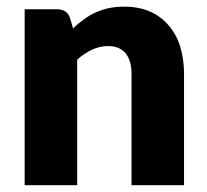

<svg xmlns="http://www.w3.org/2000/svg" viewBox="-20 -546 610 566"><path d="M186.5 -492.7 195.3 -462.4Q209.5 -476.1 226.6 -488.3Q245.6 -502.4 261.2 -508.8Q280.8 -517.6 300.3 -522Q321.8 -526.4 346.7 -526.4Q388.2 -526.4 421.9 -512.2Q454.6 -497.6 477.1 -471.2Q500.5 -443.8 511.2 -408.7Q522.5 -371.1 522.5 -329.6V0H367.7V-329.6Q367.7 -367.2 350.1 -389.2Q332.5 -410.2 298.3 -410.2Q273.9 -410.2 251 -399.4Q227.5 -388.2 207.5 -370.1V0H52.7V-518.6H148.4Q177.7 -518.6 186.5 -492.7Z"/></svg>

Font: Lato-ExtraBold
Style: Regular
Weight: 500
Designer: Lukasz Dziedzic with Adam Twardoch and Botio Nikoltchev
Foundry: tyPoland Lukasz Dziedzic
Version: ""